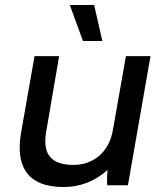

<svg xmlns="http://www.w3.org/2000/svg" viewBox="-20 -746 663 773"><path d="M236 7C303 7 364 -17 413 -62C411 -41 410 -14 412 0H495L586 -520H487L434 -220C419 -134 356 -82 276 -82C163 -82 155 -151 166 -216L218 -520H119L65 -213C42 -81 86 7 236 7ZM314 -581H392L359 -726H261Z"/></svg>

Font: Fixel Display Medium
Style: Italic
Weight: 500
Italic angle: -10°
Designer: AlfaBravo + MacPaw
Foundry: Kyrylo Tkachov, Marchela Mozhyna, Serhii Makarenko, Maria Weinstein, Zakhar Kryvoshyya
Version: Version 1.210;Glyphs 3.2 (3217)